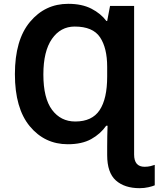

<svg xmlns="http://www.w3.org/2000/svg" viewBox="-20 -745 830 1005"><path d="M337 -725Q216 -725 137 -630.5Q58 -536 58 -357Q58 -178 136 -84Q214 10 335 10Q409 10 457.5 -17Q506 -44 536 -87H543Q542 -56 541.5 -32.5Q541 -9 541 22V67Q541 159 586.5 199.5Q632 240 711 240Q735 240 757 235Q779 230 790 225V118Q782 121 768 124.5Q754 128 737 128Q682 128 682 64V-714H556L541 -635H537Q508 -674 458.5 -699.5Q409 -725 337 -725ZM371 -606Q466 -606 503.5 -550Q541 -494 541 -395V-344Q541 -228 501.5 -168.5Q462 -109 374 -109Q298 -109 252.5 -170Q207 -231 207 -355Q207 -477 252 -541.5Q297 -606 371 -606Z"/></svg>

Font: Noto Sans UI
Style: Bold
Weight: 700
Designer: Monotype Design Team
Foundry: Monotype Imaging Inc.
Version: Version 1.901